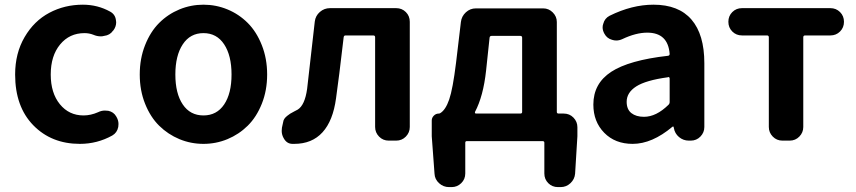

<svg xmlns="http://www.w3.org/2000/svg" viewBox="-20 -594 3614 811"><path d="M317.4 13.7Q197.3 13.7 120.6 -64.9Q43.9 -143.6 43.9 -279.3Q43.9 -369.1 84 -437.5Q124 -505.9 188.5 -540Q252.9 -574.2 330.1 -574.2Q392.6 -574.2 445.3 -544.9Q466.8 -533.2 469.7 -508.8Q470.7 -504.9 470.7 -500Q470.7 -481.4 459 -465.8L457 -463.9Q444.3 -445.3 419.9 -442.4Q413.1 -440.4 406.2 -440.4Q389.6 -440.4 374 -447.3Q356.4 -454.1 336.9 -454.1Q273.4 -454.1 233.9 -406.2Q194.3 -358.4 194.3 -279.3Q194.3 -201.2 232.9 -153.8Q271.5 -106.4 333 -106.4Q363.3 -106.4 394.5 -120.1Q408.2 -127 422.9 -127Q429.7 -127 437.5 -126Q460 -121.1 470.7 -102.5Q480.5 -86.9 480.5 -70.3Q480.5 -63.5 479.5 -57.6Q474.6 -33.2 454.1 -21.5Q390.6 13.7 317.4 13.7Z M570.3 -279.3Q570.3 -346.7 592.8 -403.3Q615.2 -460 652.3 -497.1Q689.5 -534.2 737.8 -554.2Q786.1 -574.2 839.4 -574.2Q892.6 -574.2 940.9 -554.2Q989.3 -534.2 1026.4 -497.1Q1063.5 -460 1085.9 -403.3Q1108.4 -346.7 1108.4 -279.3Q1108.4 -211.9 1085.9 -155.8Q1063.5 -99.6 1026.4 -63Q989.3 -26.4 940.9 -6.3Q892.6 13.7 839.4 13.7Q786.1 13.7 737.8 -6.3Q689.5 -26.4 652.3 -63Q615.2 -99.6 592.8 -155.8Q570.3 -211.9 570.3 -279.3ZM958 -279.3Q958 -359.4 926.8 -406.7Q895.5 -454.1 839.4 -454.1Q783.2 -454.1 752 -406.7Q720.7 -359.4 720.7 -279.3Q720.7 -199.2 752 -152.8Q783.2 -106.4 839.4 -106.4Q895.5 -106.4 926.8 -152.8Q958 -199.2 958 -279.3Z M1222.7 13.7Q1219.7 13.7 1215.8 13.7Q1192.4 13.7 1179.7 -7.8Q1169.9 -23.4 1169.9 -41Q1169.9 -47.9 1170.9 -54.7L1175.8 -77.1Q1176.8 -85.9 1181.2 -92.3Q1185.5 -98.6 1192.9 -104.5Q1200.2 -110.4 1205.6 -113.8Q1210.9 -117.2 1222.2 -123Q1233.4 -128.9 1237.3 -130.9Q1267.6 -149.4 1277.3 -218.8Q1285.2 -285.2 1309.6 -502.9Q1312.5 -527.3 1331.1 -543.5Q1349.6 -559.6 1374 -559.6H1653.3Q1677.7 -559.6 1694.3 -543Q1710.9 -526.4 1710.9 -502V-57.6Q1710.9 -34.2 1694.3 -17.1Q1677.7 0 1653.3 0H1622.1Q1597.7 0 1581.1 -17.1Q1564.5 -34.2 1564.5 -57.6V-436.5Q1564.5 -444.3 1556.6 -444.3H1439.5Q1432.6 -444.3 1431.6 -436.5Q1411.1 -259.8 1399.4 -178.7Q1386.7 -84 1342.3 -35.2Q1297.9 13.7 1222.7 13.7Z M2056.6 -442.4Q2048.8 -442.4 2047.9 -434.6L2033.2 -295.9Q2021.5 -187.5 1986.3 -121.1Q1985.4 -118.2 1986.8 -116.2Q1988.3 -114.3 1990.2 -114.3H2177.7Q2185.5 -114.3 2185.5 -121.1V-434.6Q2185.5 -442.4 2177.7 -442.4ZM2332 -121.1Q2332 -114.3 2339.8 -114.3H2361.3Q2385.7 -114.3 2402.3 -97.2Q2418.9 -80.1 2418.9 -56.6V-18.6L2409.2 139.6Q2407.2 163.1 2389.6 179.7Q2372.1 196.3 2347.7 196.3H2336.9Q2312.5 196.3 2295.9 179.7Q2279.3 163.1 2279.3 138.7V8.8Q2279.3 2 2271.5 2H1952.1Q1945.3 2 1945.3 8.8V138.7Q1945.3 163.1 1928.2 179.7Q1911.1 196.3 1887.7 196.3H1877Q1852.5 196.3 1834.5 179.7Q1816.4 163.1 1815.4 139.6L1803.7 -18.6V-85Q1803.7 -96.7 1812.5 -105.5Q1821.3 -114.3 1833 -114.3Q1836.9 -114.3 1839.8 -116.2Q1862.3 -129.9 1877.4 -173.8Q1892.6 -217.8 1906.2 -328.1L1926.8 -501Q1929.7 -525.4 1947.8 -542Q1965.8 -558.6 1990.2 -558.6H2274.4Q2297.9 -558.6 2314.9 -541.5Q2332 -524.4 2332 -501Z M2652.3 13.7Q2578.1 13.7 2532.2 -33.2Q2486.3 -80.1 2486.3 -152.3Q2486.3 -241.2 2561.5 -290.5Q2636.7 -339.8 2801.8 -358.4Q2808.6 -359.4 2808.6 -366.2Q2801.8 -456.1 2713.9 -456.1Q2666 -456.1 2608.4 -428.7Q2595.7 -422.9 2583 -422.9Q2574.2 -422.9 2565.4 -425.8Q2543.9 -431.6 2533.2 -451.2Q2525.4 -464.8 2525.4 -478.5Q2525.4 -486.3 2528.3 -494.1Q2534.2 -516.6 2554.7 -527.3Q2649.4 -574.2 2740.2 -574.2Q2846.7 -574.2 2900.9 -511.2Q2955.1 -448.2 2955.1 -327.1V-57.6Q2955.1 -34.2 2938.5 -17.1Q2921.9 0 2897.5 0H2889.6Q2866.2 0 2848.1 -15.1Q2830.1 -30.3 2826.2 -53.7L2825.2 -58.6Q2824.2 -59.6 2822.8 -59.6Q2821.3 -59.6 2820.3 -58.6Q2734.4 13.7 2652.3 13.7ZM2700.2 -100.6Q2752 -100.6 2803.7 -151.4Q2808.6 -156.2 2808.6 -163.1V-261.7Q2808.6 -268.6 2802.7 -268.6Q2801.8 -268.6 2800.8 -267.6Q2708 -254.9 2667.5 -229Q2627 -203.1 2627 -164.1Q2627 -131.8 2647 -116.2Q2667 -100.6 2700.2 -100.6Z M3285.2 0Q3260.7 0 3244.1 -17.1Q3227.5 -34.2 3227.5 -57.6V-436.5Q3227.5 -444.3 3219.7 -444.3H3114.3Q3089.8 -444.3 3073.2 -460.9Q3056.6 -477.5 3056.6 -502Q3056.6 -526.4 3073.2 -543Q3089.8 -559.6 3114.3 -559.6H3487.3Q3511.7 -559.6 3528.3 -543Q3544.9 -526.4 3544.9 -502Q3544.9 -477.5 3528.3 -460.9Q3511.7 -444.3 3487.3 -444.3H3380.9Q3373 -444.3 3373 -436.5V-57.6Q3373 -34.2 3356.4 -17.1Q3339.8 0 3315.4 0Z"/></svg>

Font: Gen Jyuu Gothic Bold
Style: Bold
Weight: 700
Designer: [Source Han Sans]
Ryoko NISHIZUKA  (kana & ideographs); Paul D. Hunt (Latin, Greek & Cyrillic); Wenlong ZHANG  (bopomofo
Version: Version 1.002.20150607